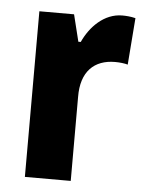

<svg xmlns="http://www.w3.org/2000/svg" viewBox="-45 -648 484 634"><g transform="rotate(5 196.5 -330.5)"><path d="M335 -610C275 -610 229 -562 206 -511H198L176 -600H61V-51H213V-329C212 -414 256 -455 325 -455C340 -455 357 -453 367 -450L379 -605C363 -609 348 -610 335 -610Z"/></g></svg>

Font: Noto Sans Tamil UI Condensed ExtraBold
Style: Regular
Weight: 800
Width: 3
Designer: Jelle Bosma - Monotype Design Team
Foundry: Monotype Imaging Inc.
Version: Version 2.004